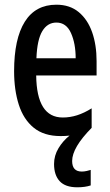

<svg xmlns="http://www.w3.org/2000/svg" viewBox="-20 -569 468 817"><path d="M287 116Q287 161 328 161Q338 161 349 158.5Q360 156 366 154V220Q342 228 309 228Q258 228 234 202Q210 176 210 129Q210 93 229 61.5Q248 30 276 8Q258 10 238 10Q167 10 123.5 -25.5Q80 -61 60 -123.5Q40 -186 40 -266Q40 -404 85.5 -476.5Q131 -549 220 -549Q277 -549 315 -517.5Q353 -486 372 -432Q391 -378 391 -309V-248H134Q136 -69 247 -69Q278 -69 308 -78.5Q338 -88 370 -108V-25Q287 59 287 116ZM220 -473Q182 -473 160 -436.5Q138 -400 135 -321H302Q302 -384 282 -428.5Q262 -473 220 -473Z"/></svg>

Font: Noto Sans Gurmukhi ExtraCondensed Medium
Style: Regular
Weight: 500
Width: 2
Designer: Jelle Bosma - Monotype Design Team
Foundry: Monotype Imaging Inc.
Version: Version 2.004; ttfautohint (v1.8.4.7-5d5b)